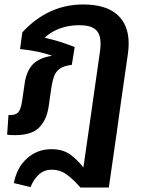

<svg xmlns="http://www.w3.org/2000/svg" viewBox="-20 -598 663 861"><path d="M557 -403Q557 -383 554 -360L520 -123L503 0L468 243H341Q303 201 275.5 182Q248 163 212 163Q178 163 154 185Q130 207 117 241L42 223Q56 152 102 111.5Q148 71 210 71Q260 71 292 93Q324 115 354 153L376 0L428 -365Q431 -386 431 -402Q431 -446 408.5 -465.5Q386 -485 336 -485Q242 -485 180 -429Q247 -414 315 -387L302 -307Q267 -303 249 -290.5Q231 -278 223 -257Q215 -236 209 -196L198 -119Q189 -60 155.5 -26Q122 8 47 8Q25 8 12 6L18 -82H24Q51 -82 62 -94.5Q73 -107 79 -144L90 -220Q97 -275 124.5 -306.5Q152 -338 214 -348Q152 -370 70 -378L80 -453Q196 -578 353 -578Q454 -578 505.5 -532.5Q557 -487 557 -403Z"/></svg>

Font: FiraGO Medium
Style: Italic
Weight: 500
Italic angle: -8°
Designer: bBox Type GmbH
Foundry: bBox Type GmbH
Version: Version 1.001